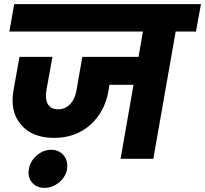

<svg xmlns="http://www.w3.org/2000/svg" viewBox="-20 -760 982 919"><path d="M24.9 -608.9 47.9 -740.2H941.9L918 -608.9H820.8L713.9 0H557.1L619.1 -354H503.9L499 -324.2Q481.4 -223.6 411.4 -161.6Q341.3 -99.6 237.8 -100.1Q133.8 -100.1 80.1 -163.6Q26.4 -227.1 44.9 -329.1L73.2 -487.8H231L202.1 -328.1Q194.8 -285.6 209.2 -261.2Q223.6 -236.8 257.8 -236.8Q292 -236.8 315.4 -261.2Q338.9 -285.6 346.2 -328.1L374 -487.8H643.1L664.1 -608.9ZM118.2 49.8Q124.5 11.2 155.8 -15.9Q187 -43 225.1 -43Q263.2 -43 284.9 -16.1Q306.6 10.7 300.8 49.8Q294.4 86.9 262.7 113Q231 139.2 192.9 139.2Q154.8 139.2 133.1 113.3Q111.3 87.4 118.2 49.8Z"/></svg>

Font: SVN-Poppins
Style: Bold Italic
Weight: 700
Italic angle: -10°
Designer: Ninad Kale (Devanagari), Jonny Pinhorn (Latin)
Foundry: Indian Type Foundry
Version: Version 3.002 2017